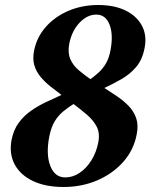

<svg xmlns="http://www.w3.org/2000/svg" viewBox="-20 -737 640 774"><path d="M235.6 16.8Q163.8 16.8 113.1 -7.2Q62.4 -31.2 39.4 -73.8Q16.4 -116.4 26.4 -172Q34.4 -213 54.8 -241.1Q75.2 -269.2 103.8 -289.6Q132.4 -310 166.4 -325.8Q200.4 -341.6 236 -358L233.4 -350Q207.6 -369.2 184.1 -387.9Q160.6 -406.6 143.2 -427.6Q125.8 -448.6 118.4 -474.1Q111 -499.6 117.2 -532Q127.8 -586.4 164.1 -627.9Q200.4 -669.4 255.4 -693.1Q310.4 -716.8 375.8 -716.8Q440.6 -716.8 485.8 -694.8Q531 -672.8 552 -633.7Q573 -594.6 563 -544Q554.2 -496.8 529.1 -467.2Q504 -437.6 468.8 -417.6Q433.6 -397.6 393.8 -378.8L394.6 -386.4Q423.2 -368.2 450.6 -349.7Q478 -331.2 498.6 -309.9Q519.2 -288.6 528.9 -261Q538.6 -233.4 531.2 -196Q519.6 -133 477.5 -85.2Q435.4 -37.4 372.9 -10.3Q310.4 16.8 235.6 16.8ZM243.2 -21.8Q273.4 -21.8 300.6 -39.9Q327.8 -58 348 -89.9Q368.2 -121.8 376.2 -163Q383.4 -199.6 370.1 -225.8Q356.8 -252 330.1 -274.9Q303.4 -297.8 270.4 -322.2L282 -321.4Q257.2 -306 236.1 -288.9Q215 -271.8 200.6 -248Q186.2 -224.2 179 -188Q164.6 -115.6 182.6 -68.7Q200.6 -21.8 243.2 -21.8ZM353 -411.8 335.8 -411.4Q359.6 -428.2 377.1 -444.1Q394.6 -460 407 -481.3Q419.4 -502.6 425.4 -534Q437.4 -597.2 421.6 -637.7Q405.8 -678.2 368.2 -678.2Q331.8 -678.2 300.7 -645.5Q269.6 -612.8 259.2 -560.8Q252.4 -524.4 263.4 -498.8Q274.4 -473.2 298.5 -453Q322.6 -432.8 353 -411.8Z"/></svg>

Font: Wittgenstein
Style: Italic
Weight: 400
Italic angle: -11°
Designer: Jörg Drees
Foundry: Jörg Drees
Version: Version 1.500